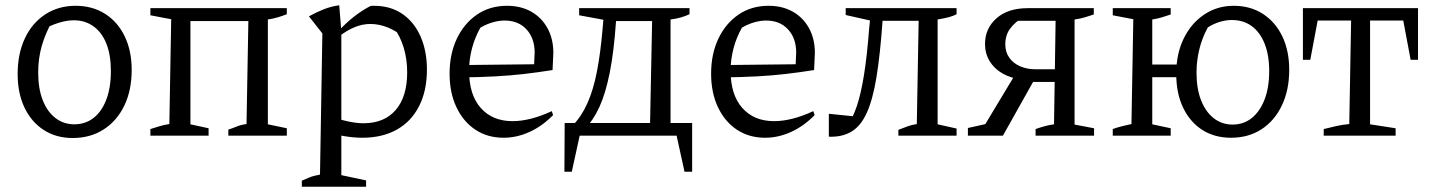

<svg xmlns="http://www.w3.org/2000/svg" viewBox="-20 -515 5433 729"><path d="M256 9Q193 9 146 -21.5Q99 -52 73 -106.5Q47 -161 47 -234Q47 -311 74.5 -369.5Q102 -428 152 -460.5Q202 -493 267 -493Q331 -493 379 -462.5Q427 -432 453.5 -377Q480 -322 480 -250Q480 -172 452 -114Q424 -56 373.5 -23.5Q323 9 256 9ZM262 -43Q304 -43 335 -67Q366 -91 383.5 -136.5Q401 -182 401 -245Q401 -306 384 -349Q367 -392 335 -415Q303 -438 260 -438Q233 -438 201.5 -428Q170 -418 133 -398L176 -430Q151 -385 138 -338.5Q125 -292 125 -240Q125 -178 142.5 -134Q160 -90 191 -66.5Q222 -43 262 -43Z M551 0V-25Q568 -30 585 -35.5Q602 -41 623 -44L630 -442L551 -457V-484H1069V-461Q1051 -454 1034 -449Q1017 -444 997 -441V-43L1069 -28V0H847V-23Q863 -28 878.5 -34.5Q894 -41 916 -44L923 -435H703V-43L772 -28V0Z M1356 8Q1324 8 1287.5 2Q1251 -4 1212 -17L1230 -75Q1269 -61 1301.5 -54Q1334 -47 1360 -47Q1439 -47 1482.5 -97.5Q1526 -148 1526 -240Q1526 -290 1513 -333.5Q1500 -377 1473 -414L1520 -369Q1454 -424 1386 -424Q1328 -424 1268 -377V-400Q1296 -430 1325 -452.5Q1354 -475 1386 -492Q1390 -493 1394 -493Q1398 -493 1400 -493Q1463 -493 1508 -462Q1553 -431 1577 -376Q1601 -321 1601 -251Q1601 -170 1571 -111.5Q1541 -53 1486 -22.5Q1431 8 1356 8ZM1126 194V171Q1140 165 1155.5 158.5Q1171 152 1195 148L1204 -388L1153 -453Q1182 -469 1210 -480Q1238 -491 1268 -495L1276 -396V150L1370 170V194Z M1892 8Q1831 8 1785 -22.5Q1739 -53 1713 -108Q1687 -163 1687 -235Q1687 -310 1714.5 -368Q1742 -426 1791 -459.5Q1840 -493 1905 -493Q1958 -493 1997.5 -470.5Q2037 -448 2059 -407.5Q2081 -367 2081 -314L2078 -249Q2021 -240 1969 -234Q1917 -228 1860 -225Q1803 -222 1732 -221L1733 -268L2008 -271L2010 -315Q2010 -370 1979 -403.5Q1948 -437 1896 -437Q1874 -437 1850 -430Q1826 -423 1804 -410Q1783 -373 1772 -331Q1761 -289 1761 -247Q1761 -155 1805.5 -105Q1850 -55 1926 -55Q1993 -55 2075 -93L2080 -78Q2039 -36 1990.5 -14Q1942 8 1892 8Z M2197 -22 2154 -38Q2188 -73 2210.5 -123.5Q2233 -174 2246.5 -243.5Q2260 -313 2268 -406L2271 -440L2179 -457V-484H2598V-461Q2583 -454 2566 -449Q2549 -444 2526 -441V-36H2448L2456 -435H2319Q2311 -318 2295 -238.5Q2279 -159 2255.5 -108Q2232 -57 2197 -22ZM2123 137 2124 -48H2608V137H2579L2549 0H2181L2151 137Z M2885 8Q2824 8 2778 -22.5Q2732 -53 2706 -108Q2680 -163 2680 -235Q2680 -310 2707.5 -368Q2735 -426 2784 -459.5Q2833 -493 2898 -493Q2951 -493 2990.5 -470.5Q3030 -448 3052 -407.5Q3074 -367 3074 -314L3071 -249Q3014 -240 2962 -234Q2910 -228 2853 -225Q2796 -222 2725 -221L2726 -268L3001 -271L3003 -315Q3003 -370 2972 -403.5Q2941 -437 2889 -437Q2867 -437 2843 -430Q2819 -423 2797 -410Q2776 -373 2765 -331Q2754 -289 2754 -247Q2754 -155 2798.5 -105Q2843 -55 2919 -55Q2986 -55 3068 -93L3073 -78Q3032 -36 2983.5 -14Q2935 8 2885 8Z M3127 4V-83L3235 -72L3198 -38Q3218 -67 3233.5 -113Q3249 -159 3260.5 -230.5Q3272 -302 3280 -406L3287 -475L3316 -430L3191 -458V-484H3612V-461Q3599 -454 3581.5 -449.5Q3564 -445 3540 -441V-43L3612 -27V0H3391V-22Q3411 -30 3426.5 -35.5Q3442 -41 3461 -44L3468 -436H3331Q3322 -309 3308 -223Q3294 -137 3271 -86.5Q3248 -36 3212.5 -15Q3177 6 3127 4Z M3912 0V-25Q3932 -32 3949 -36.5Q3966 -41 3982 -43L3988 -436H3830L3862 -448Q3834 -431 3815.5 -406.5Q3797 -382 3797 -346Q3797 -317 3812.5 -295.5Q3828 -274 3854 -263Q3880 -252 3910 -252H4026V-204H3896L3860 -213Q3818 -218 3786.5 -236Q3755 -254 3737.5 -283Q3720 -312 3720 -348Q3720 -407 3763.5 -445.5Q3807 -484 3882 -484H4133V-460Q4118 -455 4100 -449.5Q4082 -444 4060 -441V-42L4134 -28V0ZM3655 0V-29L3754 -51L3705 -17L3841 -243L3907 -212L3788 0Z M4654 8Q4591 8 4544.5 -22Q4498 -52 4472 -106.5Q4446 -161 4446 -234Q4446 -311 4474.5 -369Q4503 -427 4552.5 -460Q4602 -493 4664 -493Q4728 -493 4775.5 -462Q4823 -431 4849 -376.5Q4875 -322 4875 -250Q4875 -173 4847 -114.5Q4819 -56 4769.5 -24Q4720 8 4654 8ZM4205 0V-25Q4221 -31 4243 -36.5Q4265 -42 4276 -44L4283 -442L4205 -457V-484H4425V-460Q4408 -454 4391 -449Q4374 -444 4355 -441V-43L4425 -28V0ZM4319 -222V-270H4488V-222ZM4660 -42Q4702 -42 4733 -67Q4764 -92 4781.5 -137.5Q4799 -183 4799 -245Q4799 -306 4781.5 -349.5Q4764 -393 4732.5 -416Q4701 -439 4657 -439Q4635 -439 4611.5 -432Q4588 -425 4566 -411Q4544 -371 4533.5 -327Q4523 -283 4523 -240Q4523 -179 4540 -135Q4557 -91 4588 -66.5Q4619 -42 4660 -42Z M5364 -484V-288H5336L5308 -437H5182V-43L5279 -28V0H5006V-25Q5030 -31 5054.5 -36.5Q5079 -42 5103 -44L5110 -437H4983L4955 -288H4927V-484Z"/></svg>

Font: Piazzolla 24pt
Style: Regular
Weight: 400
Designer: Juan Pablo del Peral
Foundry: Huerta Tipografica
Version: Version 2.005